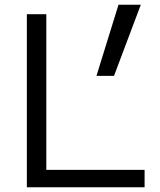

<svg xmlns="http://www.w3.org/2000/svg" viewBox="-20 -790 673 810"><path d="M93.3 0V-730H175.4V-73.4H590V0ZM387 -470 479.9 -770H574L461 -470Z"/></svg>

Font: M PLUS 1 Thin
Style: Regular
Weight: 100
Designer: Coji Morishita
Foundry: UNDERFOREST DESIGN
Version: Version 1.001